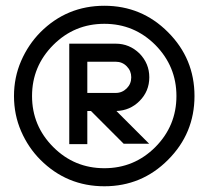

<svg xmlns="http://www.w3.org/2000/svg" viewBox="-20 -650 730 670"><path d="M386.2 -262.7 500.5 -148.4H411.6L297.4 -262.7H284.7V-147H221.7V-497.6H383.8Q431.6 -497.6 466.8 -463.4Q501 -428.2 501 -380.4Q501 -331.5 466.8 -297.4Q433.6 -264.2 386.2 -262.7ZM344.2 -629.9Q474.6 -629.9 566.4 -537.6Q658.7 -445.3 658.7 -314.9Q658.7 -184.6 566.4 -92.3Q474.6 0 344.2 0Q213.4 0 121.1 -92.3Q78.6 -134.8 53.7 -192.1Q28.8 -249.5 28.8 -314.9Q28.8 -379.9 53.7 -437.3Q78.6 -494.6 121.1 -537.6Q213.4 -629.9 344.2 -629.9ZM522 -493.2Q448.2 -566.9 344.2 -566.9Q239.7 -566.9 166 -493.2Q91.8 -418.9 91.8 -314.9Q91.8 -210.9 166 -136.7Q239.7 -63 344.2 -63Q448.2 -63 522 -136.7Q595.7 -210.9 595.7 -314.9Q595.7 -418.5 522 -493.2ZM284.7 -434.6V-325.7H383.8Q406.2 -325.7 422.4 -341.8Q438 -357.4 438 -380.4Q438 -402.8 422.4 -418.5Q406.7 -434.6 383.8 -434.6Z"/></svg>

Font: Fibel Sued LRS
Style: Regular
Weight: 400
Designer: Peter Wiegel
Foundry: Peter Wiegel
Version: Version 000.000